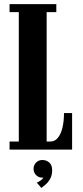

<svg xmlns="http://www.w3.org/2000/svg" viewBox="-20 -720 400 924"><path d="M26 0V-39H70.5V-661.5H26V-700H251V-661.5H204.5V-39H223Q244 -39 258.5 -56.8Q273 -74.5 280.5 -105.5Q288 -136.5 288 -176H327V0ZM179 184.5 157 159Q162 157.5 173.5 150Q185 142.5 188.5 134.5Q187.5 135 183.5 135Q166 135 153.8 122.8Q141.5 110.5 141.5 92.5Q141.5 74.5 153.8 62.2Q166 50 183.5 50Q203.5 50 217.2 62.2Q231 74.5 231 99Q231 122.5 221.8 139.5Q212.5 156.5 200 167.5Q187.5 178.5 179 184.5Z"/></svg>

Font: Imbue Thin 10pt ExtraBold
Style: Regular
Weight: 800
Version: Version 1.102